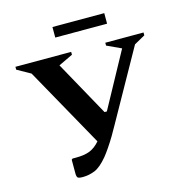

<svg xmlns="http://www.w3.org/2000/svg" viewBox="-119 -922 975 1038"><g transform="rotate(-15 368.5 -403.0)"><path d="M357 -64Q317 -16 284 -3Q251 10 217 10Q194 10 188.5 4Q183 -2 183 -19V-96L189 -101H208Q256 -101 286 -113Q316 -125 343 -156L94 -602L19 -644V-660H331V-644L251 -606L421 -299H434L602 -607L522 -644V-660H736V-644L675 -610L455 -217Q442 -193 424.5 -163.5Q407 -134 388.5 -107Q370 -80 357 -64ZM268 -757V-816H558V-757Z"/></g></svg>

Font: Spectral
Style: Bold
Weight: 700
Designer: Jean-Baptiste Levee
Foundry: Production Type
Version: Version 2.001